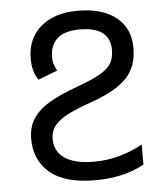

<svg xmlns="http://www.w3.org/2000/svg" viewBox="-53 -770 705 827"><g transform="rotate(-5 300.0 -357.0)"><path d="M66 -191Q66 -245 92 -282Q118 -319 163.5 -345Q209 -371 280 -397Q346 -421 381 -440.5Q416 -460 431 -483.5Q446 -507 446 -543Q446 -643 315 -643Q249 -643 217.5 -614Q186 -585 186 -532Q186 -506 203 -475L120 -443Q94 -478 94 -535Q94 -623 153.5 -673.5Q213 -724 313 -724Q419 -724 479 -676.5Q539 -629 539 -544Q539 -463 493 -414.5Q447 -366 345 -329Q275 -305 236 -285Q197 -265 177.5 -241Q158 -217 158 -183Q158 -129 201 -99.5Q244 -70 328 -70Q387 -70 441.5 -86Q496 -102 538 -126V-39Q449 10 325 10Q195 10 130.5 -44.5Q66 -99 66 -191Z"/></g></svg>

Font: Noto Sans Mono UI
Style: Regular
Weight: 400
Monospace: yes
Designer: Monotype Design team
Foundry: Monotype Imaging Inc.
Version: Version 1.000